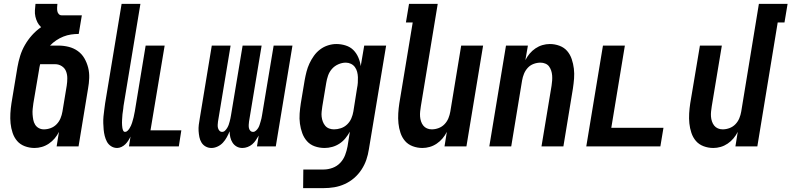

<svg xmlns="http://www.w3.org/2000/svg" viewBox="-20 -755 4081 990"><path d="M158 8Q132 8 108 -1Q84 -10 68.5 -28Q53 -46 45 -70Q37 -94 34.5 -119Q32 -144 33.5 -170Q35 -196 39 -222L70 -409Q75 -438 84 -467Q93 -496 108.5 -523Q124 -550 145 -573.5Q166 -597 192 -615Q180 -626 173 -640Q166 -654 162.5 -669.5Q159 -685 160 -701.5Q161 -718 163 -735H276Q275 -726 274.5 -716.5Q274 -707 275.5 -698Q277 -689 283 -682.5Q289 -676 298 -676H402L386 -580Q366 -580 346 -577Q326 -574 307 -566.5Q288 -559 270 -547Q252 -535 238 -520H280Q308 -520 334 -513.5Q360 -507 381 -492Q402 -477 415 -454.5Q428 -432 434.5 -406.5Q441 -381 440 -353Q439 -325 434 -298L385 0H272L284 -75Q275 -57 262 -41.5Q249 -26 232 -14.5Q215 -3 196 2.5Q177 8 158 8ZM206 -88Q224 -88 241.5 -94.5Q259 -101 272 -114.5Q285 -128 292 -145Q299 -162 302 -180L324 -313Q327 -332 327 -351.5Q327 -371 320.5 -387.5Q314 -404 298.5 -414Q283 -424 264 -424H187Q185 -416 183.5 -408.5Q182 -401 181 -393L152 -222Q150 -208 148.5 -193.5Q147 -179 148 -165Q149 -151 151.5 -137.5Q154 -124 161 -112.5Q168 -101 180 -94.5Q192 -88 206 -88Z M584 8Q567 8 553 -1Q539 -10 531.5 -24Q524 -38 520 -54Q516 -70 514.5 -86.5Q513 -103 512.5 -120Q512 -137 513.5 -154Q515 -171 517.5 -188Q520 -205 522 -222L607 -735H704L617 -209Q616 -202 615.5 -194.5Q615 -187 613.5 -180Q612 -173 611.5 -166Q611 -159 610.5 -152Q610 -145 609.5 -137.5Q609 -130 609 -123Q609 -116 609.5 -109Q610 -102 611 -95.5Q612 -89 615 -82Q618 -75 625 -75Q632 -75 638 -81Q644 -87 648 -93.5Q652 -100 655.5 -107.5Q659 -115 661 -122Q663 -129 665 -136Q667 -143 669 -150.5Q671 -158 672 -165.5Q673 -173 675 -180L731 -520H829L756 -83H915L902 0H645L653 -51Q648 -40 641.5 -30Q635 -20 626.5 -11.5Q618 -3 606.5 2.5Q595 8 584 8Z M1070 8Q1054 8 1040.5 0.5Q1027 -7 1019 -20Q1011 -33 1008 -48.5Q1005 -64 1004 -79.5Q1003 -95 1005 -111.5Q1007 -128 1010 -144L1072 -520H1169L1104 -128Q1103 -120 1102.5 -111.5Q1102 -103 1104 -95Q1106 -87 1111.5 -81Q1117 -75 1125 -75Q1134 -75 1140.5 -81.5Q1147 -88 1151.5 -95.5Q1156 -103 1159 -111Q1162 -119 1164 -127.5Q1166 -136 1168 -144Q1170 -152 1171 -160L1231 -520H1329L1264 -128Q1263 -120 1262.5 -111.5Q1262 -103 1263.5 -95Q1265 -87 1270.5 -81Q1276 -75 1285 -75Q1293 -75 1300 -81.5Q1307 -88 1311.5 -95.5Q1316 -103 1318.5 -111Q1321 -119 1323.5 -127.5Q1326 -136 1328 -144Q1330 -152 1331 -160L1391 -520H1488L1402 0H1305L1314 -56Q1307 -44 1299 -32Q1291 -20 1280.5 -11Q1270 -2 1256.5 3Q1243 8 1230 8Q1213 8 1200 0.5Q1187 -7 1179 -19.5Q1171 -32 1167.5 -47Q1164 -62 1164 -78Q1158 -63 1149.5 -47.5Q1141 -32 1129.5 -19.5Q1118 -7 1102 0.5Q1086 8 1070 8Z M1543 215 1544 119H1649Q1672 119 1695 110.5Q1718 102 1734.5 84.5Q1751 67 1759.5 44.5Q1768 22 1772 0L1784 -76Q1774 -58 1761 -42Q1748 -26 1730.5 -14.5Q1713 -3 1693 2.5Q1673 8 1654 8Q1627 8 1603 -0.5Q1579 -9 1563 -27Q1547 -45 1538.5 -68.5Q1530 -92 1526.5 -117.5Q1523 -143 1525 -169.5Q1527 -196 1531 -222L1551 -342Q1555 -364 1560.5 -385.5Q1566 -407 1575.5 -427.5Q1585 -448 1598.5 -467Q1612 -486 1630.5 -500Q1649 -514 1671 -521Q1693 -528 1714 -528Q1739 -528 1762.5 -520.5Q1786 -513 1802 -497Q1818 -481 1827.5 -459Q1837 -437 1840 -414L1858 -520H1971L1882 15Q1878 42 1869 68.5Q1860 95 1844 119.5Q1828 144 1806 163Q1784 182 1757.5 194Q1731 206 1703.5 210.5Q1676 215 1649 215ZM1702 -88Q1720 -88 1738 -94Q1756 -100 1770 -113.5Q1784 -127 1791.5 -144.5Q1799 -162 1802 -180L1821 -300Q1824 -314 1825 -328.5Q1826 -343 1825.5 -357Q1825 -371 1821.5 -384.5Q1818 -398 1810 -409Q1802 -420 1789.5 -426Q1777 -432 1763 -432Q1744 -432 1724.5 -423.5Q1705 -415 1691.5 -399.5Q1678 -384 1671.5 -365Q1665 -346 1662 -327L1642 -207Q1640 -193 1638.5 -179.5Q1637 -166 1638.5 -153Q1640 -140 1644.5 -128Q1649 -116 1657 -106.5Q1665 -97 1677 -92.5Q1689 -88 1702 -88Z M2158 8Q2132 8 2108 -1Q2084 -10 2068.5 -28Q2053 -46 2045 -70Q2037 -94 2034.5 -119Q2032 -144 2033.5 -170Q2035 -196 2039 -222L2108 -639H2073L2089 -735H2237L2150 -207Q2148 -194 2146.5 -180.5Q2145 -167 2146 -154Q2147 -141 2151 -129Q2155 -117 2162.5 -107.5Q2170 -98 2181.5 -93Q2193 -88 2206 -88Q2224 -88 2241.5 -94.5Q2259 -101 2272 -114.5Q2285 -128 2292 -145Q2299 -162 2302 -180L2358 -520H2471L2385 0H2272L2284 -75Q2275 -57 2262 -41.5Q2249 -26 2232 -14.5Q2215 -3 2196 2.5Q2177 8 2158 8Z M2503 0 2589 -520H2702L2689 -445Q2698 -463 2711 -478.5Q2724 -494 2741 -505.5Q2758 -517 2777 -522.5Q2796 -528 2815 -528Q2841 -528 2865 -519Q2889 -510 2904.5 -492Q2920 -474 2928 -450Q2936 -426 2939 -401Q2942 -376 2940 -350Q2938 -324 2934 -298L2885 0H2772L2824 -313Q2826 -326 2827 -339.5Q2828 -353 2827 -366Q2826 -379 2822 -391Q2818 -403 2811 -412.5Q2804 -422 2792 -427Q2780 -432 2767 -432Q2749 -432 2731.5 -425.5Q2714 -419 2701.5 -405.5Q2689 -392 2682 -375Q2675 -358 2672 -340L2616 0Z M3003 0 3089 -520H3202L3132 -96H3401L3385 0Z M3658 8Q3632 8 3608 -1Q3584 -10 3568.5 -28Q3553 -46 3545 -70Q3537 -94 3534.5 -119Q3532 -144 3533.5 -170Q3535 -196 3539 -222L3589 -520H3702L3650 -207Q3648 -194 3646.5 -180.5Q3645 -167 3646 -154Q3647 -141 3651 -129Q3655 -117 3662.5 -107.5Q3670 -98 3681.5 -93Q3693 -88 3706 -88Q3724 -88 3741.5 -94.5Q3759 -101 3772 -114.5Q3785 -128 3792 -145Q3799 -162 3802 -180L3893 -735H4041L4025 -639H3990L3885 0H3772L3784 -75Q3775 -57 3762 -41.5Q3749 -26 3732 -14.5Q3715 -3 3696 2.5Q3677 8 3658 8Z"/></svg>

Font: Iosevka
Style: Bold Italic
Weight: 700
Italic angle: -9°
Monospace: yes
Designer: Belleve Invis
Foundry: Belleve Invis
Version: Version 32.5.0; ttfautohint (v1.8.4)